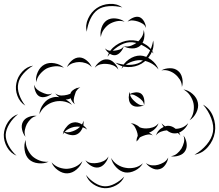

<svg xmlns="http://www.w3.org/2000/svg" viewBox="-102 -864 1151 1009"><path d="M463 -566Q473 -602 506.5 -625.5Q540 -649 578 -652Q616 -655 652.5 -636.5Q689 -618 705 -583Q678 -610 644 -627Q610 -644 579 -642Q549 -640 517 -618.5Q485 -597 463 -566ZM536 -503Q547 -532 575.5 -552Q604 -572 635 -572Q665 -571 693 -549.5Q721 -528 731 -499Q712 -523 685.5 -535Q659 -547 634 -548Q610 -548 583 -537Q556 -526 536 -503ZM250 -511Q257 -530 275.5 -546Q294 -562 315 -562Q335 -562 354 -546Q373 -530 380 -511Q367 -526 349 -532Q331 -538 315 -538Q298 -538 280.5 -532Q263 -526 250 -511ZM396 -508Q404 -526 423 -540Q442 -554 462 -552Q481 -551 498 -534Q515 -517 520 -498Q509 -514 492.5 -520.5Q476 -527 460 -528Q444 -530 426.5 -526Q409 -522 396 -508ZM88 -432Q84 -458 96.5 -485.5Q109 -513 132 -525Q155 -537 185 -531.5Q215 -526 234 -508Q210 -518 186 -515.5Q162 -513 143 -504Q125 -494 109 -475.5Q93 -457 88 -432ZM31 -309Q2 -327 -10.5 -360.5Q-23 -394 -16 -427Q-10 -460 14.5 -487Q39 -514 72 -519Q43 -502 21 -477Q-1 -452 -6 -425Q-12 -399 -1 -367Q10 -335 31 -309ZM746 -494Q765 -505 790.5 -505.5Q816 -506 833 -492Q850 -479 855.5 -453.5Q861 -428 854 -407Q854 -429 843 -446Q832 -463 818 -474Q805 -485 786 -491.5Q767 -498 746 -494ZM172 -373Q161 -362 141 -356Q121 -350 106 -357Q92 -364 84.5 -383Q77 -402 78 -419Q82 -403 93.5 -393.5Q105 -384 117 -379Q129 -373 143 -369.5Q157 -366 172 -373ZM105 -264Q107 -292 126 -318Q145 -344 172 -351Q190 -357 210 -353Q197 -361 188 -373Q204 -362 220.5 -362Q237 -362 252 -366Q260 -368 267 -371L268 -372Q271 -382 280.5 -389.5Q290 -397 301 -401Q302 -402 303 -404V-401Q312 -404 320 -405Q312 -401 306.5 -395Q301 -389 297 -383Q296 -380 295 -377Q293 -372 291 -365Q287 -354 285.5 -341Q284 -328 292 -316Q276 -328 269 -348Q264 -344 258 -343Q251 -341 243 -341Q264 -330 276 -313Q253 -329 227 -332Q201 -335 179 -328Q157 -322 136.5 -305.5Q116 -289 105 -264ZM862 -394Q888 -390 910.5 -370Q933 -350 938 -324Q943 -299 929.5 -272Q916 -245 894 -232Q910 -252 914.5 -275.5Q919 -299 915 -320Q911 -340 898 -360.5Q885 -381 862 -394ZM574 -366 576 -367Q577 -375 580 -381Q580 -375 581 -370Q593 -377 609.5 -378.5Q626 -380 638 -373Q651 -364 655 -345Q659 -326 655 -311Q654 -326 644.5 -336Q635 -346 624 -353Q615 -359 604.5 -364Q594 -369 581 -367Q584 -356 590.5 -347.5Q597 -339 605 -332Q614 -323 626.5 -316Q639 -309 655 -311Q641 -304 621 -303.5Q601 -303 589 -314Q579 -323 576 -338Q573 -353 576 -366Q575 -366 574 -366ZM965 -314Q1002 -293 1018 -251.5Q1034 -210 1027 -168Q1020 -126 991 -92Q962 -58 920 -51Q957 -72 984 -104Q1011 -136 1017 -170Q1023 -203 1008 -242.5Q993 -282 965 -314ZM-15 -46Q-47 -59 -65 -91Q-83 -123 -82 -157Q-80 -192 -60 -222.5Q-40 -253 -7 -264Q-34 -243 -52 -214Q-70 -185 -72 -157Q-73 -130 -57 -99.5Q-41 -69 -15 -46ZM32 -145Q19 -160 14 -183Q9 -206 18 -223Q27 -241 49.5 -249.5Q72 -258 91 -255Q72 -251 59.5 -238.5Q47 -226 39 -212Q32 -198 28.5 -180.5Q25 -163 32 -145ZM228 -157Q229 -164 232 -171Q230 -172 228 -174L232 -173Q239 -189 252.5 -203Q266 -217 282 -220Q293 -223 305.5 -220Q318 -217 329 -210Q334 -219 337 -230Q338 -218 336 -205Q349 -195 356 -183Q346 -191 333 -195Q329 -184 321.5 -174Q314 -164 304 -159Q289 -151 269.5 -154.5Q250 -158 235 -168Q231 -163 228 -157ZM717 -152Q728 -183 758 -197Q751 -206 747 -216Q755 -207 766 -200Q774 -203 781 -203Q802 -203 821 -187Q838 -187 855.5 -194Q873 -201 887 -217Q881 -201 868 -187.5Q855 -174 839 -167Q844 -160 846 -152Q840 -160 832 -165Q825 -163 817 -163Q796 -162 775 -179Q760 -178 744 -172Q728 -166 717 -152ZM585 -216Q593 -216 602 -213Q601 -214 601 -216L604 -212Q621 -206 632 -195Q647 -189 666 -189Q683 -189 700.5 -194.5Q718 -200 731 -216Q726 -200 712 -186.5Q698 -173 681 -167Q693 -161 701 -152Q688 -159 675.5 -157Q663 -155 653 -151Q648 -149 643 -147Q638 -145 633 -142Q625 -128 615 -120Q617 -124 619 -128Q616 -125 615 -120Q615 -135 622 -150Q622 -156 620.5 -162Q619 -168 617 -174Q613 -186 606 -198Q599 -210 585 -216ZM287 -197Q274 -194 261 -188Q248 -182 238 -171Q253 -167 267.5 -170.5Q282 -174 294 -180Q300 -183 306.5 -187.5Q313 -192 319 -198Q304 -200 287 -197ZM862 -152Q875 -136 878.5 -112.5Q882 -89 872 -72Q862 -54 839 -46.5Q816 -39 796 -43Q816 -46 829.5 -58Q843 -70 852 -84Q860 -98 864.5 -115.5Q869 -133 862 -152ZM153 -14Q130 -3 99.5 -6Q69 -9 50 -27Q32 -45 27.5 -75Q23 -105 33 -129Q32 -103 42 -81Q52 -59 67 -44Q82 -30 104.5 -21Q127 -12 153 -14ZM468 -42Q464 -23 449 -5Q434 13 415 16Q396 19 376 7Q356 -5 347 -22Q361 -9 378.5 -7Q396 -5 411 -8Q426 -10 442 -17.5Q458 -25 468 -42ZM782 -36Q780 -17 767 2Q754 21 735 25Q717 30 696.5 19.5Q676 9 665 -7Q681 4 698 5Q715 6 729 2Q744 -2 758.5 -10.5Q773 -19 782 -36ZM649 -6Q636 18 608.5 32Q581 46 555 42Q529 37 508 14.5Q487 -8 482 -34Q495 -11 516.5 2Q538 15 559 18Q580 22 604.5 17Q629 12 649 -6ZM331 -17Q323 7 300.5 26.5Q278 46 252 47Q227 48 202.5 30.5Q178 13 169 -11Q186 8 208.5 16Q231 24 251 23Q272 22 293.5 12.5Q315 3 331 -17ZM551 64Q539 93 509 109.5Q479 126 448 125Q416 123 388 104Q360 85 350 55Q369 80 396 97Q423 114 448 115Q473 116 501 101.5Q529 87 551 64ZM354 -697Q345 -731 361 -766Q377 -801 406 -821Q435 -841 473.5 -843.5Q512 -846 541 -825Q506 -834 470.5 -831.5Q435 -829 412 -813Q388 -796 373 -764Q358 -732 354 -697ZM568 -750Q579 -763 597.5 -771Q616 -779 631 -774Q646 -768 655.5 -750.5Q665 -733 665 -717Q660 -732 647.5 -739.5Q635 -747 623 -751Q611 -755 596.5 -756.5Q582 -758 568 -750ZM428 -669Q423 -692 431.5 -718Q440 -744 459 -757Q479 -770 506.5 -767Q534 -764 553 -750Q530 -757 509 -752Q488 -747 472 -737Q457 -727 444 -709.5Q431 -692 428 -669ZM653 -707Q660 -686 655 -661Q650 -636 634 -623Q617 -609 592 -609.5Q567 -610 548 -621Q569 -617 587.5 -624Q606 -631 619 -642Q632 -652 642.5 -668.5Q653 -685 653 -707ZM703 -651Q710 -615 691 -581Q672 -547 641 -529Q610 -511 571 -511.5Q532 -512 504 -535Q538 -523 574.5 -523Q611 -523 636 -537Q661 -552 679 -583.5Q697 -615 703 -651ZM548 -621Q545 -606 532 -591Q519 -576 504 -574Q488 -572 472 -584Q456 -596 450 -610Q461 -599 474.5 -597.5Q488 -596 501 -598Q513 -599 526.5 -603.5Q540 -608 548 -621Z"/></svg>

Font: Rubik Puddles
Style: Regular
Weight: 400
Designer: Hubert and Fischer, NaN
Foundry: Hubert and Fischer, NaN
Version: Version 2.200